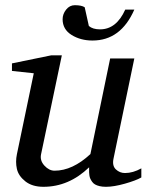

<svg xmlns="http://www.w3.org/2000/svg" viewBox="-20 -707 566 739"><path d="M524 -24Q503 -12 460.5 0Q418 12 388 12Q374 12 363.5 9.5Q353 7 346 3Q339 -1 334.5 -7.5Q330 -14 327.5 -19.5Q325 -25 324 -32.5Q323 -40 323 -44Q323 -48 323 -55Q323 -62 323 -63Q245 12 147 12Q104 12 77.5 -9Q51 -30 45 -57Q39 -84 45 -113L110 -425L26 -434V-463L177 -494H218L138 -113Q133 -89 151 -69.5Q169 -50 190 -50Q259 -50 328 -114L404 -482H497L417 -97Q411 -69 426 -55Q441 -41 461 -41Q492 -41 524 -59ZM497 -670Q445 -551 336 -551Q290 -551 255.5 -572.5Q221 -594 221 -633Q221 -653 234.5 -670Q248 -687 268 -687Q294 -687 306 -679L322 -607Q337 -594 365 -594Q428 -594 462 -670Z"/></svg>

Font: Veleka
Style: Italic
Weight: 400
Italic angle: -12°
Designer: Stefan Peev, Context Ltd, 2016; SIL International, 1997-2014.
Foundry: Stefan Peev, Context Ltd, 2016
Version: Version 1.000